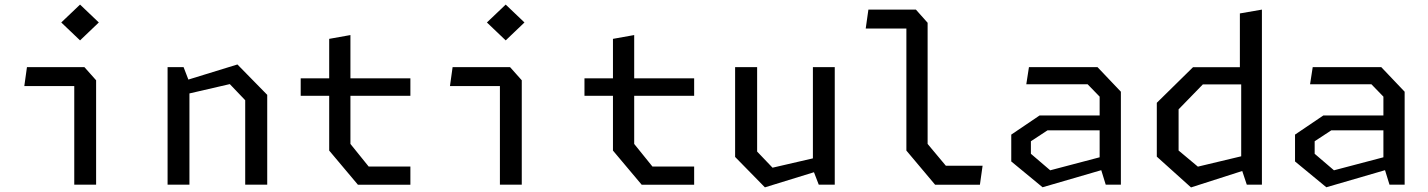

<svg xmlns="http://www.w3.org/2000/svg" viewBox="-20 -807 6240 839"><path d="M304.5 -452 329.7 -430.8H86.2L97.8 -513.7H348.8L400 -456.2V0H304.5ZM247.7 -708.8 329.8 -787 411.8 -708.8 329.8 -630.5Z M1051.5 -369 984.2 -439.5 749.3 -385.2V-442.7L1017.5 -525.3L1147.7 -392.5V0H1051.5ZM712.3 -513.7H782.2L807.8 -447.2V0H712.3Z M1418.5 -149V-637.2L1511.3 -653.8V-178L1591 -79.3H1773.3V0.2H1544ZM1294 -464.8H1773.3V-388.5H1294Z M2164.5 -452 2189.7 -430.8H1946.2L1957.8 -513.7H2208.8L2260 -456.2V0H2164.5ZM2107.7 -708.8 2189.8 -787 2271.8 -708.8 2189.8 -630.5Z M2658.5 -149V-637.2L2751.3 -653.8V-178L2831 -79.3H3013.3V0.2H2784ZM2534 -464.8H3013.3V-388.5H2534Z M3288.5 -144.7 3355.8 -74.2 3590.7 -128.5V-71L3322.5 11.7L3192.3 -121.2V-513.7H3288.5ZM3627.7 0H3557.8L3532.2 -66.5V-513.7H3627.7Z M3940.7 -149V-703.3L3963.2 -682.2H3763L3774.7 -765H3982.3L4033.5 -707.5V-178L4113.2 -82.7H4273.7L4262 0.2H4066.2Z M4785.2 -86.2V-384.7L4732.7 -438.8H4464.7L4476.3 -513.7H4775.8L4878 -406.2V0H4811.8ZM4399 -101.5V-218.8L4522.8 -302.5H4817.5V-237.5H4557.5L4484.8 -189.8V-135L4569.2 -62.8L4817.5 -128.2V-70.7L4535.8 11.3Z M5403.8 -73.3V-461.3L5398 -481.7V-748.3L5494.3 -765V0H5428.2ZM5442.3 -438.2H5236.2L5130.2 -329.2V-149.3L5214.5 -78.8L5442.3 -133.2V-70.7L5184.5 12L5035 -122.5V-357.8L5193.2 -513.3H5442.3Z M6025.2 -86.2V-384.7L5972.7 -438.8H5704.7L5716.3 -513.7H6015.8L6118 -406.2V0H6051.8ZM5639 -101.5V-218.8L5762.8 -302.5H6057.5V-237.5H5797.5L5724.8 -189.8V-135L5809.2 -62.8L6057.5 -128.2V-70.7L5775.8 11.3Z"/></svg>

Font: Monaspace Krypton Var
Style: Regular
Weight: 400
Designer: Riley Cran and the Lettermatic Team
Version: Version 1.101 (Monaspace Krypton Var)